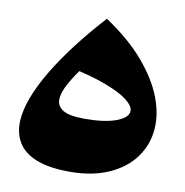

<svg xmlns="http://www.w3.org/2000/svg" viewBox="-74 -681 754 782"><g transform="rotate(10 303.0 -290.0)"><path d="M264 30Q180 30 127.5 9.5Q75 -11 51.5 -49Q28 -87 30 -138Q32 -183 52 -236.5Q72 -290 108 -350.5Q144 -411 194 -476.5Q244 -542 306 -610L338 -518Q294 -462 256 -412.5Q218 -363 195 -322Q172 -281 172 -252Q172 -224 198.5 -208.5Q225 -193 288 -193Q371 -193 419 -211.5Q467 -230 466 -258Q465 -278 435.5 -301Q406 -324 344 -347.5Q282 -371 181 -392L306 -610Q405 -544 466 -472.5Q527 -401 553.5 -332Q580 -263 575 -201Q570 -135 531.5 -82.5Q493 -30 425 0Q357 30 264 30Z"/></g></svg>

Font: Marhey Light
Style: Bold
Weight: 700
Version: Version 1.000